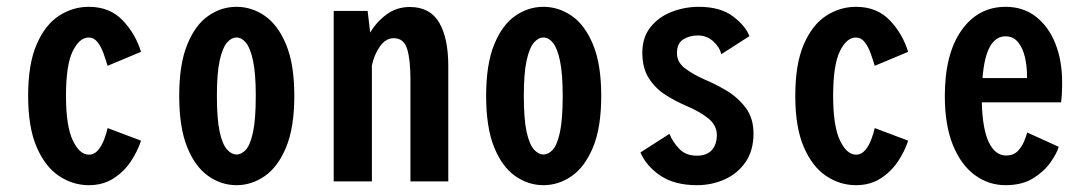

<svg xmlns="http://www.w3.org/2000/svg" viewBox="-20 -532 3189 563"><path d="M240.5 11Q193.5 11 153 -16Q112.5 -43 87.5 -100.8Q62.5 -158.5 62.5 -251Q62.5 -344.5 87.5 -402Q112.5 -459.5 153 -485.8Q193.5 -512 240.5 -512Q301.5 -512 339.2 -472.8Q377 -433.5 393.5 -380L295.5 -339Q290.5 -356 283.5 -375.5Q276.5 -395 266 -408.5Q255.5 -422 240 -422Q213 -422 193.2 -381.8Q173.5 -341.5 173.5 -251Q173.5 -162 193.5 -120.2Q213.5 -78.5 240.5 -78.5Q256.5 -78.5 267.8 -92Q279 -105.5 285.8 -124Q292.5 -142.5 295.5 -156.5L393.5 -119.5Q383.5 -88.5 363.5 -58.5Q343.5 -28.5 312.8 -8.8Q282 11 240.5 11Z M673.5 11Q629 11 590.8 -15.8Q552.5 -42.5 529 -100.2Q505.5 -158 505.5 -251Q505.5 -343.5 529 -401.2Q552.5 -459 590.8 -485.5Q629 -512 673.5 -512Q718 -512 756.5 -485.5Q795 -459 819 -401.2Q843 -343.5 843 -251Q843 -158 819 -100.2Q795 -42.5 756.5 -15.8Q718 11 673.5 11ZM673.5 -79Q688.5 -79 701.2 -93.2Q714 -107.5 722 -144.8Q730 -182 730 -251Q730 -316.5 722 -354Q714 -391.5 701.2 -406.8Q688.5 -422 673.5 -422Q658.5 -422 645.5 -407Q632.5 -392 624.2 -354.8Q616 -317.5 616 -251Q616 -182.5 624.2 -145.2Q632.5 -108 645.8 -93.5Q659 -79 673.5 -79Z M958.5 0V-500H1058L1065.5 -436.5Q1084.5 -468.5 1114 -490Q1143.5 -511.5 1181.5 -511.5Q1241 -511.5 1267.8 -465.8Q1294.5 -420 1294.5 -338.5V0H1183.5V-301Q1183.5 -356 1174 -388Q1164.5 -420 1134.5 -420Q1111 -420 1094 -395.8Q1077 -371.5 1070.5 -340V0Z M1573.5 11Q1529 11 1490.8 -15.8Q1452.5 -42.5 1429 -100.2Q1405.5 -158 1405.5 -251Q1405.5 -343.5 1429 -401.2Q1452.5 -459 1490.8 -485.5Q1529 -512 1573.5 -512Q1618 -512 1656.5 -485.5Q1695 -459 1719 -401.2Q1743 -343.5 1743 -251Q1743 -158 1719 -100.2Q1695 -42.5 1656.5 -15.8Q1618 11 1573.5 11ZM1573.5 -79Q1588.5 -79 1601.2 -93.2Q1614 -107.5 1622 -144.8Q1630 -182 1630 -251Q1630 -316.5 1622 -354Q1614 -391.5 1601.2 -406.8Q1588.5 -422 1573.5 -422Q1558.5 -422 1545.5 -407Q1532.5 -392 1524.2 -354.8Q1516 -317.5 1516 -251Q1516 -182.5 1524.2 -145.2Q1532.5 -108 1545.8 -93.5Q1559 -79 1573.5 -79Z M2024 11Q1958 11 1916.5 -17Q1875 -45 1858 -85L1943 -139.5Q1952 -117 1971.2 -96.2Q1990.5 -75.5 2023 -75.5Q2053 -75.5 2067.5 -92.2Q2082 -109 2082 -136Q2082 -164.5 2056.8 -185Q2031.5 -205.5 1987 -224Q1959.5 -236 1930.8 -254.2Q1902 -272.5 1882.8 -302.2Q1863.5 -332 1863.5 -377.5Q1863.5 -422.5 1887.5 -452.5Q1911.5 -482.5 1949.5 -497.2Q1987.5 -512 2029 -512Q2092 -512 2129 -484.2Q2166 -456.5 2177.5 -426L2095 -373Q2090 -394.5 2071 -411.2Q2052 -428 2026 -428Q2002 -428 1983.5 -416.5Q1965 -405 1965 -376Q1965 -350 1988.2 -332Q2011.5 -314 2048 -298Q2077 -286 2110 -266.5Q2143 -247 2166.2 -216.5Q2189.5 -186 2189.5 -140.5Q2189.5 -91 2166.5 -57.2Q2143.5 -23.5 2105.5 -6.2Q2067.5 11 2024 11Z M2490 11Q2443 11 2402.5 -16Q2362 -43 2337 -100.8Q2312 -158.5 2312 -251Q2312 -344.5 2337 -402Q2362 -459.5 2402.5 -485.8Q2443 -512 2490 -512Q2551 -512 2588.8 -472.8Q2626.5 -433.5 2643 -380L2545 -339Q2540 -356 2533 -375.5Q2526 -395 2515.5 -408.5Q2505 -422 2489.5 -422Q2462.5 -422 2442.8 -381.8Q2423 -341.5 2423 -251Q2423 -162 2443 -120.2Q2463 -78.5 2490 -78.5Q2506 -78.5 2517.2 -92Q2528.5 -105.5 2535.2 -124Q2542 -142.5 2545 -156.5L2643 -119.5Q2633 -88.5 2613 -58.5Q2593 -28.5 2562.2 -8.8Q2531.5 11 2490 11Z M2928.5 11Q2878.5 11 2838 -19Q2797.5 -49 2774 -107.2Q2750.5 -165.5 2750.5 -250.5Q2750.5 -373.5 2799.2 -442.8Q2848 -512 2929 -512Q2980.5 -512 3017.5 -483.2Q3054.5 -454.5 3074.5 -404.5Q3094.5 -354.5 3094.5 -290.5Q3094.5 -267.5 3093.5 -253.5Q3092.5 -239.5 3091.5 -232H2859Q2861 -152.5 2879.8 -114.2Q2898.5 -76 2930 -76Q2951.5 -76 2964 -88.8Q2976.5 -101.5 2983 -117.5Q2989.5 -133.5 2992 -143.5L3084.5 -101.5Q3079 -82.5 3060.5 -56Q3042 -29.5 3009.5 -9.2Q2977 11 2928.5 11ZM2928.5 -425.5Q2870.5 -425.5 2861 -303H2991.5V-309.5Q2991.5 -337.5 2985.5 -364Q2979.5 -390.5 2965.5 -408Q2951.5 -425.5 2928.5 -425.5Z"/></svg>

Font: Trispace Condensed Medium
Style: Regular
Weight: 500
Width: 3
Designer: Tyler Finck
Foundry: Etcetera Type Company
Version: Version 1.210; ttfautohint (v1.8.3)